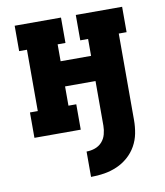

<svg xmlns="http://www.w3.org/2000/svg" viewBox="-84 -600 768 894"><g transform="rotate(-10 300.0 -152.5)"><path d="M274 225V105Q295 105 314.5 98Q334 91 347.5 76Q361 61 366.5 40.5Q372 20 372 0V-211H228V-120H265V0H46V-120H83V-410H46V-530H265V-410H228V-330H372V-410H335V-530H554V-410H517V0Q517 31 511 62Q505 93 489.5 120.5Q474 148 450 169Q426 190 397 202.5Q368 215 337 220Q306 225 274 225Z"/></g></svg>

Font: Iosevka Curly Slab HvEx
Style: Regular
Weight: 900
Width: 7
Monospace: yes
Designer: Belleve Invis
Foundry: Belleve Invis
Version: Version 11.1.0; ttfautohint (v1.8.3)